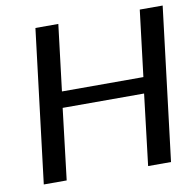

<svg xmlns="http://www.w3.org/2000/svg" viewBox="-74 -725 815 801"><g transform="rotate(-10 333.0 -324.5)"><path d="M587 0 666 -649H569L535 -369H190L224 -649H127L48 0H145L181 -301H526L490 0Z"/></g></svg>

Font: Gamestation Display
Style: Italic
Weight: 400
Designer: Jonas Hecksher
Foundry: Jonas Hecksher, Playtypeª, e-types AS
Version: Version 1.003